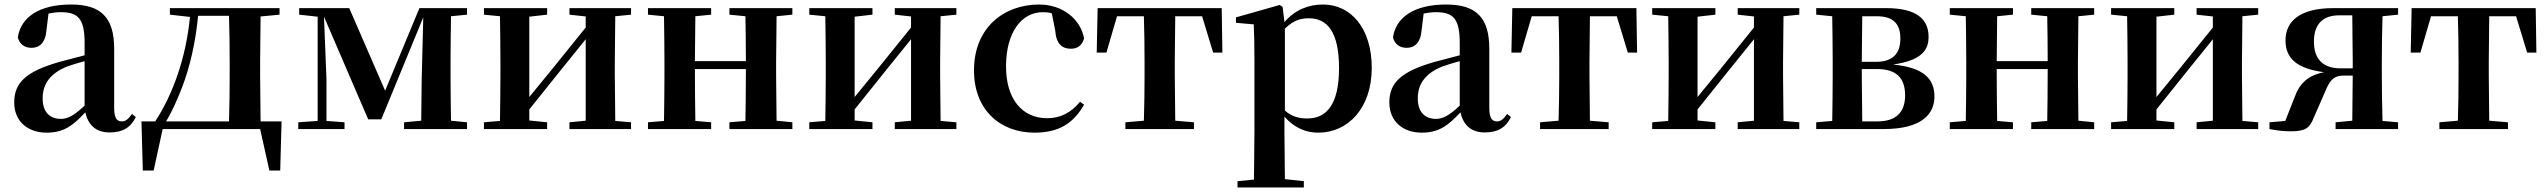

<svg xmlns="http://www.w3.org/2000/svg" viewBox="-20 -572 11292 851"><path d="M466 15C522 15 558 -5 582 -53L565 -67C547 -41 535 -34 520 -34C498 -34 486 -48 486 -95V-356C486 -494 428 -552 295 -552C154 -552 72 -496 59 -406C67 -376 89 -360 120 -360C154 -360 182 -382 186 -439L195 -512C215 -516 232 -518 250 -518C327 -518 355 -488 355 -381V-327L245 -298C93 -255 43 -204 43 -118C43 -34 103 16 187 16C263 16 304 -16 358 -74C371 -18 405 15 466 15ZM355 -104C306 -57 277 -45 250 -45C201 -45 169 -75 169 -136C169 -203 206 -248 277 -277C297 -284 325 -293 355 -301Z M733 -507 822 -497C804 -312 745 -152 668 -34H607L613 184H661L701 0H1133L1174 184H1222L1228 -34H1135L1133 -235V-301L1135 -499L1219 -507V-536H733ZM995 -34H716C743 -78 765 -129 786 -182C823 -278 847 -387 858 -502H995C997 -445 998 -357 998 -301V-235C998 -178 997 -91 995 -34Z M1388 0H1507V-30L1427 -36V-220L1416 -498L1612 -43H1670L1856 -495L1849 -218L1847 -37L1771 -30V0H2050V-30L1979 -37C1978 -94 1977 -179 1977 -235V-301C1977 -356 1978 -442 1979 -500L2050 -507V-536H1839L1687 -170L1528 -536H1306V-507L1388 -498V-36L1302 -30V0Z M2504 -507 2576 -499V-450L2434 -274L2326 -142V-498L2405 -507V-536H2125V-507L2196 -500C2197 -442 2198 -357 2198 -301V-235C2198 -179 2197 -94 2196 -36L2125 -30V0H2405V-30L2326 -38V-87L2463 -258L2576 -398V-37L2504 -30V0H2777V-30L2707 -36L2705 -235V-301L2707 -500L2777 -507V-536H2504Z M3213 -507 3284 -500C3285 -445 3286 -363 3286 -301H3060L3062 -500L3132 -507V-536H2852V-507L2923 -500C2924 -442 2925 -357 2925 -301V-235C2925 -179 2924 -94 2923 -36L2852 -30V0H3132V-30L3062 -36C3061 -94 3060 -182 3060 -266H3286C3286 -182 3285 -94 3284 -36L3213 -30V0H3492V-30L3422 -37L3420 -235V-301L3422 -500L3492 -507V-536H3213Z M3946 -507 4018 -499V-450L3876 -274L3768 -142V-498L3847 -507V-536H3567V-507L3638 -500C3639 -442 3640 -357 3640 -301V-235C3640 -179 3639 -94 3638 -36L3567 -30V0H3847V-30L3768 -38V-87L3905 -258L4018 -398V-37L3946 -30V0H4219V-30L4149 -36L4147 -235V-301L4149 -500L4219 -507V-536H3946Z M4565 16C4672 16 4737 -24 4785 -108L4767 -121C4729 -74 4681 -48 4622 -48C4511 -48 4439 -132 4439 -278C4439 -429 4508 -518 4602 -518C4616 -518 4629 -517 4642 -513L4657 -437C4661 -376 4689 -356 4726 -356C4756 -356 4776 -370 4785 -402C4769 -488 4689 -552 4586 -552C4430 -552 4297 -450 4297 -260C4297 -83 4415 16 4565 16Z M5049 0H5272V-30L5189 -37L5187 -235V-301L5189 -500H5308L5357 -339H5398L5395 -536H4845L4841 -339H4884L4931 -500H5050C5052 -443 5053 -357 5053 -301V-235C5053 -179 5052 -95 5050 -37L4968 -30V0Z M5823 16C5955 16 6060 -93 6060 -271C6060 -449 5966 -552 5844 -552C5779 -552 5719 -528 5673 -474L5665 -541L5652 -550L5458 -495V-471L5537 -464C5539 -415 5540 -375 5540 -309V14L5538 224L5465 231V259H5759V231L5675 222L5673 13V-55C5717 -5 5768 16 5823 16ZM5675 -445C5714 -483 5746 -491 5781 -491C5864 -491 5915 -429 5915 -270C5915 -104 5856 -47 5775 -47C5736 -47 5706 -55 5675 -82Z M6561 15C6617 15 6653 -5 6677 -53L6660 -67C6642 -41 6630 -34 6615 -34C6593 -34 6581 -48 6581 -95V-356C6581 -494 6523 -552 6390 -552C6249 -552 6167 -496 6154 -406C6162 -376 6184 -360 6215 -360C6249 -360 6277 -382 6281 -439L6290 -512C6310 -516 6327 -518 6345 -518C6422 -518 6450 -488 6450 -381V-327L6340 -298C6188 -255 6138 -204 6138 -118C6138 -34 6198 16 6282 16C6358 16 6399 -16 6453 -74C6466 -18 6500 15 6561 15ZM6450 -104C6401 -57 6372 -45 6345 -45C6296 -45 6264 -75 6264 -136C6264 -203 6301 -248 6372 -277C6392 -284 6420 -293 6450 -301Z M6887 0H7110V-30L7027 -37L7025 -235V-301L7027 -500H7146L7195 -339H7236L7233 -536H6683L6679 -339H6722L6769 -500H6888C6890 -443 6891 -357 6891 -301V-235C6891 -179 6890 -95 6888 -37L6806 -30V0Z M7682 -507 7754 -499V-450L7612 -274L7504 -142V-498L7583 -507V-536H7303V-507L7374 -500C7375 -442 7376 -357 7376 -301V-235C7376 -179 7375 -94 7374 -36L7303 -30V0H7583V-30L7504 -38V-87L7641 -258L7754 -398V-37L7682 -30V0H7955V-30L7885 -36L7883 -235V-301L7885 -500L7955 -507V-536H7682Z M8099 0H8329C8501 0 8554 -69 8554 -144C8554 -222 8507 -273 8370 -286C8499 -304 8528 -352 8528 -408C8528 -487 8476 -536 8339 -536H8030V-507L8101 -500C8102 -442 8103 -357 8103 -301V-235C8103 -179 8102 -94 8101 -36L8030 -30V0ZM8234 -500H8298C8372 -500 8403 -466 8403 -401C8403 -333 8368 -298 8295 -298H8232ZM8232 -266H8299C8388 -266 8424 -224 8424 -149C8424 -75 8384 -34 8302 -34H8234L8232 -235Z M8983 -507 9054 -500C9055 -445 9056 -363 9056 -301H8830L8832 -500L8902 -507V-536H8622V-507L8693 -500C8694 -442 8695 -357 8695 -301V-235C8695 -179 8694 -94 8693 -36L8622 -30V0H8902V-30L8832 -36C8831 -94 8830 -182 8830 -266H9056C9056 -182 9055 -94 9054 -36L8983 -30V0H9262V-30L9192 -37L9190 -235V-301L9192 -500L9262 -507V-536H8983Z M9716 -507 9788 -499V-450L9646 -274L9538 -142V-498L9617 -507V-536H9337V-507L9408 -500C9409 -442 9410 -357 9410 -301V-235C9410 -179 9409 -94 9408 -36L9337 -30V0H9617V-30L9538 -38V-87L9675 -258L9788 -398V-37L9716 -30V0H9989V-30L9919 -36L9917 -235V-301L9919 -500L9989 -507V-536H9716Z M10332 0H10609V-30L10540 -36C10538 -94 10537 -179 10537 -235V-301C10537 -357 10538 -443 10540 -500L10609 -507V-536H10322C10174 -536 10110 -478 10110 -393C10110 -314 10159 -268 10281 -252C10209 -238 10172 -202 10150 -140L10109 -36L10039 -30V0C10074 7 10104 10 10134 10C10200 10 10218 -6 10235 -50L10281 -155C10303 -208 10317 -237 10368 -237H10408L10406 -37L10332 -30ZM10408 -269H10355C10275 -269 10236 -311 10236 -388C10236 -466 10277 -504 10347 -504H10406L10408 -301Z M10873 0H11096V-30L11013 -37L11011 -235V-301L11013 -500H11132L11181 -339H11222L11219 -536H10669L10665 -339H10708L10755 -500H10874C10876 -443 10877 -357 10877 -301V-235C10877 -179 10876 -95 10874 -37L10792 -30V0Z"/></svg>

Font: Noto Serif CJK KR
Style: Bold
Weight: 700
Designer: Ryoko NISHIZUKA 西塚涼子 (kana & ideographs); Frank Grießhammer (Latin, Greek & Cyrillic); Wenlong ZHANG 张文龙 (bopomofo); San
Foundry: Adobe
Version: Version 2.001;hotconv 1.1.0;makeotfexe 2.6.0